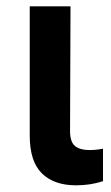

<svg xmlns="http://www.w3.org/2000/svg" viewBox="-20 -565 343 592"><path d="M71.7 -545.5H197.4L196 -159.1Q196.4 -126.8 211.6 -114.5Q226.9 -102.3 255.7 -102.3Q270.6 -102.3 283.2 -104.2Q295.8 -106.2 297.6 -106.5V-6.4Q259.2 6.4 214.5 6.4Q146.7 6.4 109.2 -30.4Q71.7 -67.1 71.7 -147Z"/></svg>

Font: Riot Sans
Style: Bold
Weight: 600
Designer: Rasmus Andersson
Foundry: rsms
Version: Version 4.001